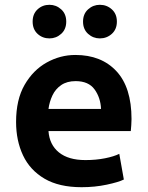

<svg xmlns="http://www.w3.org/2000/svg" viewBox="-20 -767 616 800"><path d="M320 13Q226 13 165.5 -22.5Q105 -58 76 -119.5Q47 -181 47 -259Q47 -352 82.5 -413.5Q118 -475 174.5 -506.5Q231 -538 294 -538Q402 -538 465 -470.5Q528 -403 528 -271Q528 -260 527 -246Q526 -232 525 -221H182Q186 -164 225.5 -132Q265 -100 336 -100Q380 -100 417.5 -107.5Q455 -115 477 -126L496 -19Q474 -8 424.5 2.5Q375 13 320 13ZM182 -313H401Q399 -360 374 -394.5Q349 -429 295 -429Q259 -429 235 -412.5Q211 -396 198.5 -369.5Q186 -343 182 -313ZM396 -607Q368 -607 347 -626Q326 -645 326 -677Q326 -709 347 -728Q368 -747 396 -747Q425 -747 446 -728Q467 -709 467 -677Q467 -645 446 -626Q425 -607 396 -607ZM186 -607Q157 -607 136.5 -626Q116 -645 116 -677Q116 -709 136.5 -728Q157 -747 186 -747Q214 -747 235 -728Q256 -709 256 -677Q256 -645 235 -626Q214 -607 186 -607Z"/></svg>

Font: Ubuntu Sans
Style: Bold
Weight: 700
Designer: Dalton Maag Ltd
Foundry: Dalton Maag Ltd
Version: Version 1.006; ttfautohint (v1.8.4.7-5d5b)